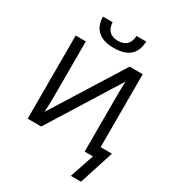

<svg xmlns="http://www.w3.org/2000/svg" viewBox="-254 -1039 1239 1376"><g transform="rotate(30 365.0 -351.0)"><path d="M362.3 -747.1Q188.5 -747.1 183.1 -903.3H263.2Q269 -806.2 362.3 -806.2Q455.6 -806.2 461.4 -903.3H541.5Q536.1 -747.1 362.3 -747.1ZM82 0V-688H166V-236.8Q166 -209 165 -175.5Q164.1 -142.1 162.1 -103L528.3 -688H636.7V-84.5H730.5L638.7 200.2H554.7L622.1 0H553.7V-457Q553.7 -516.6 556.6 -581.1L194.3 0Z"/></g></svg>

Font: Arimo
Style: Regular
Weight: 400
Designer: Steve Matteson
Foundry: Monotype Imaging Inc.
Version: Version 1.33